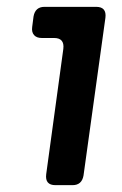

<svg xmlns="http://www.w3.org/2000/svg" viewBox="-20 -765 356 561"><path d="M142 -224Q111 -224 115 -256L165 -622Q169 -654 138 -654H102Q87 -654 79.5 -662.5Q72 -671 74 -686L78 -717Q83 -745 110 -745H261Q292 -745 288 -713L224 -252Q219 -224 192 -224Z"/></svg>

Font: Pitagon Sans Text Bold
Style: Italic
Weight: 700
Italic angle: -8°
Designer: Travis Tran
Foundry: Pitagon
Version: Version 1.001; ttfautohint (v1.8.4.7-5d5b);gftools[0.9.26]